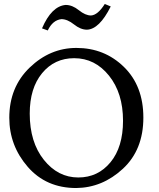

<svg xmlns="http://www.w3.org/2000/svg" viewBox="-20 -947 810 977"><path d="M367.7 9.8Q214.8 9.8 121.1 -98.1Q27.3 -206.1 27.3 -347.7Q27.3 -503.4 131.1 -603.3Q234.9 -703.1 368.7 -703.1Q511.7 -703.1 610.6 -606.4Q709.5 -509.8 709.5 -348.6Q709.5 -184.6 605.2 -88.1Q501 8.3 367.7 9.8ZM378.4 -43.9Q478.5 -43.9 542.2 -121.3Q606 -198.7 606 -332.5Q606 -473.1 534.7 -562Q463.4 -650.9 357.4 -650.9Q257.3 -650.9 194.3 -574.7Q131.3 -498.5 131.3 -369.1Q131.3 -223.6 203.1 -133.8Q274.9 -43.9 378.4 -43.9ZM223.1 -792 193.8 -802.7Q242.2 -915.5 314 -921.9Q348.1 -921.9 381.3 -895Q414.6 -868.2 442.9 -868.2Q477.5 -870.1 513.2 -926.8L543.5 -914.1Q485.4 -797.9 422.4 -795.9Q390.1 -795.9 356.4 -822.8Q322.8 -849.6 292.5 -849.6Q248 -844.7 223.1 -792Z"/></svg>

Font: Almanac
Style: Regular
Weight: 400
Designer: Eden's Almanac
Version: Version 3.501;March 28, 2021;FontCreator 13.0.0.2683 64-bit